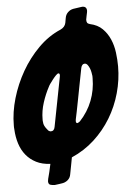

<svg xmlns="http://www.w3.org/2000/svg" viewBox="-76 -875 714 1039"><g transform="rotate(-5 281.0 -355.0)"><path d="M444 -732Q486 -723 511.5 -697.5Q537 -672 551.5 -638.5Q566 -605 571 -566Q576 -527 576 -491Q576 -418 556 -346.5Q536 -275 498.5 -213Q461 -151 407 -101.5Q353 -52 284 -22Q279 1 275.5 23.5Q272 46 267 68Q264 88 249.5 100Q235 112 215 114Q205 116 202 116L179 119Q166 119 155 115.5Q144 112 144 96Q144 93 146 83Q151 66 155.5 46Q160 26 165 3Q121 1 88.5 -15.5Q56 -32 34 -59Q12 -86 0.5 -122Q-11 -158 -13 -199Q-14 -205 -14 -211Q-14 -217 -14 -222Q-14 -293 8 -368Q30 -443 69 -511Q108 -579 162.5 -633.5Q217 -688 283 -716Q307 -727 312 -750Q314 -758 314.5 -764.5Q315 -771 317 -778Q320 -795 332.5 -807Q345 -819 362 -822L403 -828Q406 -829 411 -829Q435 -829 435 -805Q435 -800 434 -797Q432 -788 430 -778Q428 -768 426 -757Q426 -746 429.5 -740.5Q433 -735 444 -732ZM344 -212Q388 -259 410.5 -317Q433 -375 433 -439V-451Q432 -458 430 -470Q428 -482 423.5 -493Q419 -504 412.5 -512.5Q406 -521 397 -521Q382 -521 377 -500Q368 -454 359.5 -410Q351 -366 344 -329.5Q337 -293 331.5 -265.5Q326 -238 323 -225Q322 -222 322 -216Q322 -204 330 -204Q333 -204 344 -212ZM205 -194Q218 -260 231 -328Q244 -396 257 -462Q258 -465 258 -470Q258 -481 251 -481Q246 -481 237.5 -472.5Q229 -464 220 -452.5Q211 -441 203.5 -430.5Q196 -420 194 -415Q173 -376 158.5 -331Q144 -286 144 -241Q144 -237 144 -233Q144 -229 145 -225Q145 -206 166 -182Q168 -178 173.5 -175Q179 -172 183 -172Q201 -172 205 -194Z"/></g></svg>

Font: Bangerz 2
Style: Regular
Weight: 400
Designer: vernon adams
Foundry: Vernon Adams
Version: Version 2.10;December 28, 2023;FontCreator 13.0.0.2683 64-bi